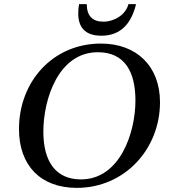

<svg xmlns="http://www.w3.org/2000/svg" viewBox="-20 -894 842 930"><path d="M72 -269C72 -92 177 16 352 16C584 16 755 -172 755 -399C755 -573 642 -683 469 -683C237 -683 72 -500 72 -269ZM190 -256C190 -414 263 -641 454 -641C585 -641 636 -545 636 -407C636 -251 561 -25 372 -25C249 -25 190 -113 190 -256ZM359 -829C359 -764 390 -721 471 -721C570 -721 618 -787 639 -874H602C589 -821 531 -789 482 -789C430 -789 401 -814 400 -874H363C360 -858 359 -843 359 -829Z"/></svg>

Font: KpRoman
Style: SemiboldItalic
Weight: 600
Italic angle: -11°
Version: Version 0.66